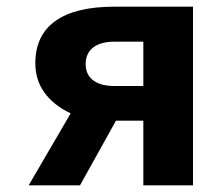

<svg xmlns="http://www.w3.org/2000/svg" viewBox="-20 -556 665 576"><path d="M66 0 192 -216Q141 -240 113.5 -278Q86 -316 86 -366Q86 -450 146 -493Q206 -536 324 -536H559V0H410V-194H328L220 0ZM410 -298V-431H324Q282 -431 259.5 -413.5Q237 -396 237 -364Q237 -332 259.5 -315Q282 -298 324 -298Z"/></svg>

Font: Geist
Style: Bold
Weight: 400
Designer: Basement.studio, Andrés Briganti, Mateo Zaragoza
Foundry: Basement.studio, Vercel, Andrés Briganti, Guido Ferreyra, Mateo Zaragoza
Version: Version 1.401